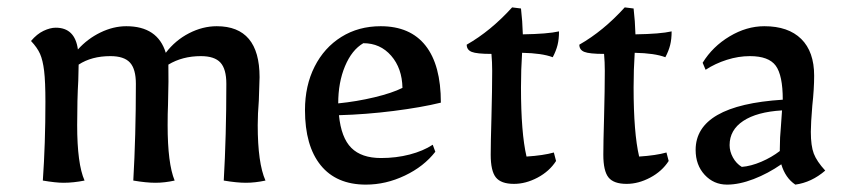

<svg xmlns="http://www.w3.org/2000/svg" viewBox="-20 -489 2298 520"><path d="M96 0Q103 -100 103 -213Q103 -268 99.5 -297Q96 -326 88.5 -343Q81 -360 64 -378Q80 -397 98 -405.5Q116 -414 131 -414Q183 -414 191 -355Q217 -384 252 -401Q287 -418 322 -418Q407 -418 429 -346Q455 -380 492 -399Q529 -418 567 -418Q683 -418 683 -280L681 -217Q678 -180 678 -150Q678 -47 699 0Q671 6 646 6Q621 6 586 0Q593 -121 593 -262Q593 -302 577 -319.5Q561 -337 524 -337Q474 -337 436 -314Q437 -277 435 -204Q434 -183 434 -150Q434 -46 453 0Q426 6 401 6Q376 6 341 0Q348 -121 348 -262Q348 -302 332 -319.5Q316 -337 279 -337Q228 -337 193 -314L192 -271Q189 -220 189 -150Q189 -45 209 0Q179 6 152 6Q131 6 96 0Z M806 -191Q806 -257 832 -308.5Q858 -360 904.5 -389Q951 -418 1011 -418Q1091 -418 1132.5 -365.5Q1174 -313 1174 -211Q1121 -198 1046 -188.5Q971 -179 898 -177Q904 -116 931.5 -88.5Q959 -61 1012 -61Q1053 -61 1089.5 -70.5Q1126 -80 1152 -97L1159 -78Q1128 -38 1076.5 -13.5Q1025 11 971 11Q891 11 848.5 -41.5Q806 -94 806 -191ZM1070 -251Q1069 -304 1039.5 -338Q1010 -372 964 -372Q933 -354 914.5 -310Q896 -266 896 -209Q946 -214 994 -225.5Q1042 -237 1070 -251Z M1309 -70Q1309 -101 1311 -171Q1313 -247 1313 -297Q1313 -321 1311 -343Q1271 -343 1257.5 -348.5Q1244 -354 1244 -368Q1309 -405 1367 -469L1391 -466Q1395 -432 1396 -396Q1463 -397 1494 -404Q1494 -383 1490 -367Q1486 -351 1477 -334Q1448 -345 1394 -346Q1391 -301 1391 -252Q1391 -129 1406 -65Q1452 -68 1480 -76L1486 -53Q1468 -25 1436 -8Q1404 9 1372 9Q1337 9 1323 -8.5Q1309 -26 1309 -70Z M1614 -70Q1614 -101 1616 -171Q1618 -247 1618 -297Q1618 -321 1616 -343Q1576 -343 1562.5 -348.5Q1549 -354 1549 -368Q1614 -405 1672 -469L1696 -466Q1700 -432 1701 -396Q1768 -397 1799 -404Q1799 -383 1795 -367Q1791 -351 1782 -334Q1753 -345 1699 -346Q1696 -301 1696 -252Q1696 -129 1711 -65Q1757 -68 1785 -76L1791 -53Q1773 -25 1741 -8Q1709 9 1677 9Q1642 9 1628 -8.5Q1614 -26 1614 -70Z M1864 -83Q1864 -204 2100 -219Q2100 -285 2081 -311Q2062 -337 2011 -337Q1980 -337 1948.5 -327Q1917 -317 1891 -300L1883 -319Q1910 -363 1956 -390.5Q2002 -418 2050 -418Q2115 -418 2150 -383.5Q2185 -349 2185 -284Q2185 -248 2180 -203Q2176 -155 2176 -132Q2176 -94 2184 -73Q2192 -52 2215 -27Q2178 5 2134 11Q2107 -7 2096 -44Q2060 -19 2021 -4Q1982 11 1949 11Q1913 11 1888.5 -15.5Q1864 -42 1864 -83ZM2092 -80V-85Q2092 -117 2095 -147L2098 -190Q2030 -186 1993 -161.5Q1956 -137 1956 -96Q1956 -79 1965 -62.5Q1974 -46 1989 -37Q2014 -39 2042 -51Q2070 -63 2092 -80Z"/></svg>

Font: Mirza
Style: Regular
Weight: 400
Designer: Arabic design by Kourosh Beigpour, Latin design by Eduardo Tunni, engineering by Lasse Fister
Version: Version 1.000